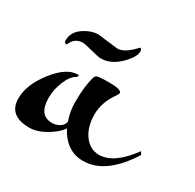

<svg xmlns="http://www.w3.org/2000/svg" viewBox="-109 -552 707 696"><g transform="rotate(30 244.0 -203.5)"><path d="M136 -399 221 -389Q250 -389 290 -433Q298 -433 298 -421Q298 -397 262.5 -362.5Q227 -328 186 -328Q174 -328 143 -336.5Q112 -345 102 -345Q68 -345 54 -310Q43 -310 43 -321Q43 -356 74.5 -377.5Q106 -399 136 -399ZM203 -262Q206 -268 257.5 -268Q309 -268 309 -253Q309 -250 303 -241Q268 -193 268 -141Q268 -89 292.5 -55.5Q317 -22 355 -22Q417 -22 481 -110L488 -98Q410 26 316 26Q245 26 207 -47Q191 -23 155 -2Q119 19 87 19Q0 19 0 -54Q0 -111 48.5 -173.5Q97 -236 144 -236Q148 -236 148 -233Q148 -230 144 -226Q123 -215 108.5 -180.5Q94 -146 94 -110Q94 -37 150 -37Q166 -37 180.5 -45.5Q195 -54 198 -70Q185 -105 185 -143Q185 -181 188 -207Q196 -262 203 -262Z"/></g></svg>

Font: Mr Bedfort
Style: Regular
Weight: 400
Designer: Alejandro Paul
Foundry: Alejandro Paul
Version: Version 1.000